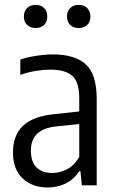

<svg xmlns="http://www.w3.org/2000/svg" viewBox="-20 -780 486 808"><path d="M180 9Q115.5 9 75 -29.5Q34.5 -68 34.5 -138Q34.5 -210.5 77.2 -251Q120 -291.5 212 -300L313.5 -311V-366Q313.5 -436.5 283.2 -461.8Q253 -487 192 -487Q165 -487 131.8 -481.8Q98.5 -476.5 65.5 -465V-529.5Q95 -539.5 132.8 -545.2Q170.5 -551 203 -551Q294 -551 340.5 -509.8Q387 -468.5 387 -363V0H324.5L318.5 -59.5H313.5Q290.5 -24.5 256.2 -7.8Q222 9 180 9ZM110 -147Q110 -98 133.8 -75Q157.5 -52 200.5 -52Q228.5 -52 259 -66.2Q289.5 -80.5 313.5 -119V-258L217.5 -248Q110 -237.5 110 -147ZM311 -662Q289 -662 275.5 -675Q262 -688 262 -710.5Q262 -733 275.5 -746.2Q289 -759.5 311 -759.5Q333 -759.5 346.8 -746.2Q360.5 -733 360.5 -710.5Q360.5 -688 346.8 -675Q333 -662 311 -662ZM130 -662Q108 -662 94.2 -675Q80.5 -688 80.5 -710.5Q80.5 -733 94.2 -746.2Q108 -759.5 130 -759.5Q152 -759.5 165.5 -746.2Q179 -733 179 -710.5Q179 -688 165.5 -675Q152 -662 130 -662Z"/></svg>

Font: Encode Sans Condensed Condensed
Style: Regular
Weight: 400
Width: 3
Designer: Multiple Designers
Foundry: Impallari Type
Version: Version 3.000; ttfautohint (v1.8.3) -l 8 -r 50 -G 200 -x 14 